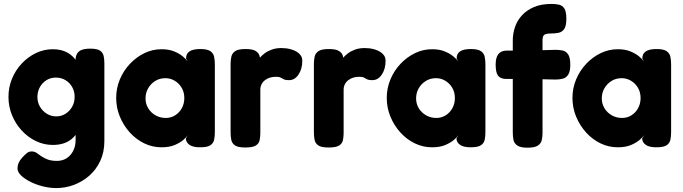

<svg xmlns="http://www.w3.org/2000/svg" viewBox="-20 -740 3467 975"><path d="M266 215Q231 215 196 206Q161 197 132 182Q103 167 86 150Q69 133 69 116Q69 100 75 86.5Q81 73 93 60Q107 45 117 37Q127 29 141 29Q155 29 166 36.5Q177 44 189.5 53Q202 62 221 69.5Q240 77 269 77Q290 77 307 69.5Q324 62 337 47.5Q350 33 357 13.5Q364 -6 364 -30V-444Q367 -470 384.5 -481.5Q402 -493 438 -493Q474 -493 488.5 -482.5Q503 -472 506.5 -455Q510 -438 510 -419V-24Q510 33 489 77.5Q468 122 433 152.5Q398 183 355 199Q312 215 266 215ZM248 -4Q203 -4 162.5 -23.5Q122 -43 90.5 -77Q59 -111 41 -155Q23 -199 23 -248Q23 -297 41 -340.5Q59 -384 90.5 -417.5Q122 -451 162.5 -470.5Q203 -490 248 -490Q292 -490 323 -472.5Q354 -455 373.5 -422.5Q393 -390 402 -345.5Q411 -301 411 -246Q411 -172 395 -117.5Q379 -63 343 -33.5Q307 -4 248 -4ZM266 -149Q292 -149 313 -162.5Q334 -176 346.5 -198Q359 -220 359 -248Q359 -276 346.5 -298Q334 -320 312.5 -333Q291 -346 264 -346Q237 -346 216 -333Q195 -320 182.5 -297.5Q170 -275 170 -247Q170 -220 183 -198Q196 -176 217.5 -162.5Q239 -149 266 -149Z M996 8Q959 8 941.5 -5Q924 -18 924 -37L934 -54Q928 -44 911 -29.5Q894 -15 867 -3.5Q840 8 800 8Q754 8 712.5 -12Q671 -32 639 -67.5Q607 -103 588.5 -148Q570 -193 570 -243Q570 -292 588.5 -336.5Q607 -381 639.5 -415.5Q672 -450 713 -470Q754 -490 800 -490Q837 -490 863 -479.5Q889 -469 906.5 -455Q924 -441 933 -428L925 -442Q924 -466 941.5 -478.5Q959 -491 997 -491Q1033 -491 1048.5 -480Q1064 -469 1067.5 -451Q1071 -433 1071 -413V-68Q1071 -49 1067.5 -31Q1064 -13 1048.5 -2.5Q1033 8 996 8ZM822 -141Q848 -141 869.5 -154.5Q891 -168 903.5 -191Q916 -214 916 -242Q916 -271 903 -293.5Q890 -316 868 -329.5Q846 -343 820 -343Q791 -343 768.5 -329Q746 -315 732.5 -292Q719 -269 719 -240Q719 -213 732.5 -190.5Q746 -168 769.5 -154.5Q793 -141 822 -141Z M1226 9Q1189 9 1173.5 -1.5Q1158 -12 1154.5 -30Q1151 -48 1151 -67V-416Q1151 -436 1155 -453Q1159 -470 1174.5 -480.5Q1190 -491 1227 -491Q1262 -491 1277.5 -481.5Q1293 -472 1297 -459.5Q1301 -447 1301 -438L1289 -432Q1291 -436 1299.5 -446.5Q1308 -457 1323 -468.5Q1338 -480 1359.5 -488Q1381 -496 1409 -496Q1420 -496 1433.5 -494.5Q1447 -493 1461.5 -488.5Q1476 -484 1488 -476.5Q1500 -469 1507.5 -458Q1515 -447 1515 -431Q1515 -390 1496 -361.5Q1477 -333 1448 -333Q1431 -333 1424 -336Q1417 -339 1412.5 -342Q1408 -345 1402 -347.5Q1396 -350 1380 -350Q1365 -350 1351.5 -346Q1338 -342 1326.5 -333.5Q1315 -325 1308.5 -312.5Q1302 -300 1302 -285V-65Q1302 -46 1298.5 -28.5Q1295 -11 1279 -1Q1263 9 1226 9Z M1649 9Q1612 9 1596.5 -1.5Q1581 -12 1577.5 -30Q1574 -48 1574 -67V-416Q1574 -436 1578 -453Q1582 -470 1597.5 -480.5Q1613 -491 1650 -491Q1685 -491 1700.5 -481.5Q1716 -472 1720 -459.5Q1724 -447 1724 -438L1712 -432Q1714 -436 1722.5 -446.5Q1731 -457 1746 -468.5Q1761 -480 1782.5 -488Q1804 -496 1832 -496Q1843 -496 1856.5 -494.5Q1870 -493 1884.5 -488.5Q1899 -484 1911 -476.5Q1923 -469 1930.5 -458Q1938 -447 1938 -431Q1938 -390 1919 -361.5Q1900 -333 1871 -333Q1854 -333 1847 -336Q1840 -339 1835.5 -342Q1831 -345 1825 -347.5Q1819 -350 1803 -350Q1788 -350 1774.5 -346Q1761 -342 1749.5 -333.5Q1738 -325 1731.5 -312.5Q1725 -300 1725 -285V-65Q1725 -46 1721.5 -28.5Q1718 -11 1702 -1Q1686 9 1649 9Z M2370 8Q2333 8 2315.5 -5Q2298 -18 2298 -37L2308 -54Q2302 -44 2285 -29.5Q2268 -15 2241 -3.5Q2214 8 2174 8Q2128 8 2086.5 -12Q2045 -32 2013 -67.5Q1981 -103 1962.5 -148Q1944 -193 1944 -243Q1944 -292 1962.5 -336.5Q1981 -381 2013.5 -415.5Q2046 -450 2087 -470Q2128 -490 2174 -490Q2211 -490 2237 -479.5Q2263 -469 2280.5 -455Q2298 -441 2307 -428L2299 -442Q2298 -466 2315.5 -478.5Q2333 -491 2371 -491Q2407 -491 2422.5 -480Q2438 -469 2441.5 -451Q2445 -433 2445 -413V-68Q2445 -49 2441.5 -31Q2438 -13 2422.5 -2.5Q2407 8 2370 8ZM2196 -141Q2222 -141 2243.5 -154.5Q2265 -168 2277.5 -191Q2290 -214 2290 -242Q2290 -271 2277 -293.5Q2264 -316 2242 -329.5Q2220 -343 2194 -343Q2165 -343 2142.5 -329Q2120 -315 2106.5 -292Q2093 -269 2093 -240Q2093 -213 2106.5 -190.5Q2120 -168 2143.5 -154.5Q2167 -141 2196 -141Z M2658 10Q2623 10 2607 -1Q2591 -12 2587.5 -29.5Q2584 -47 2584 -67V-535Q2584 -569 2595 -602Q2606 -635 2630 -661.5Q2654 -688 2691 -704Q2728 -720 2781 -720Q2800 -720 2817.5 -716.5Q2835 -713 2845.5 -697.5Q2856 -682 2856 -645Q2856 -608 2845 -592.5Q2834 -577 2816.5 -573.5Q2799 -570 2780 -570Q2767 -570 2758.5 -568.5Q2750 -567 2745 -564Q2740 -561 2737.5 -554Q2735 -547 2735 -537V-64Q2735 -45 2731 -28Q2727 -11 2711 -0.5Q2695 10 2658 10ZM2553 -483H2663L2801 -487Q2820 -487 2837 -483.5Q2854 -480 2865 -464Q2876 -448 2876 -411Q2876 -377 2865.5 -361Q2855 -345 2838 -340.5Q2821 -336 2801 -336L2670 -339H2549Q2520 -340 2508.5 -356.5Q2497 -373 2497 -412Q2497 -448 2511 -465.5Q2525 -483 2553 -483Z M3313 8Q3276 8 3258.5 -5Q3241 -18 3241 -37L3251 -54Q3245 -44 3228 -29.5Q3211 -15 3184 -3.5Q3157 8 3117 8Q3071 8 3029.5 -12Q2988 -32 2956 -67.5Q2924 -103 2905.5 -148Q2887 -193 2887 -243Q2887 -292 2905.5 -336.5Q2924 -381 2956.5 -415.5Q2989 -450 3030 -470Q3071 -490 3117 -490Q3154 -490 3180 -479.5Q3206 -469 3223.5 -455Q3241 -441 3250 -428L3242 -442Q3241 -466 3258.5 -478.5Q3276 -491 3314 -491Q3350 -491 3365.5 -480Q3381 -469 3384.5 -451Q3388 -433 3388 -413V-68Q3388 -49 3384.5 -31Q3381 -13 3365.5 -2.5Q3350 8 3313 8ZM3139 -141Q3165 -141 3186.5 -154.5Q3208 -168 3220.5 -191Q3233 -214 3233 -242Q3233 -271 3220 -293.5Q3207 -316 3185 -329.5Q3163 -343 3137 -343Q3108 -343 3085.5 -329Q3063 -315 3049.5 -292Q3036 -269 3036 -240Q3036 -213 3049.5 -190.5Q3063 -168 3086.5 -154.5Q3110 -141 3139 -141Z"/></svg>

Font: Fredoka Light SemiBold
Style: Regular
Weight: 600
Version: Version 2.001